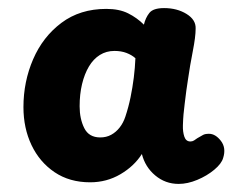

<svg xmlns="http://www.w3.org/2000/svg" viewBox="-20 -911 575 475"><path d="M38 -646Q38 -709 62 -764.5Q86 -820 132 -854.5Q178 -889 243 -889Q275 -889 297 -878Q319 -867 336 -850Q340 -867 349.5 -879Q359 -891 386 -891Q418 -891 441.5 -876.5Q465 -862 464 -840Q464 -820 457 -784.5Q450 -749 445 -714Q443 -703 441 -687Q439 -671 437 -655Q435 -639 434 -628Q433 -617 432.5 -601Q432 -585 436 -573Q440 -561 451 -561Q456 -561 460 -563.5Q464 -566 468 -569Q477 -574 482 -577Q487 -580 497 -580Q513 -580 526.5 -562.5Q540 -545 532 -520Q528 -506 510 -491Q492 -476 468 -466Q444 -456 422 -456Q389 -456 364 -477Q339 -498 331 -530Q312 -500 278 -480Q244 -460 203 -460Q152 -460 115 -485Q78 -510 58 -552Q38 -594 38 -646ZM177 -648Q177 -617 188.5 -594Q200 -571 228 -571Q243 -571 255 -577.5Q267 -584 276 -595.5Q285 -607 290 -622Q298 -646 303 -670.5Q308 -695 311 -719Q314 -743 315 -767Q306 -775 293 -780Q280 -785 263 -785Q243 -785 227 -775Q211 -765 200 -746.5Q189 -728 183 -703Q177 -678 177 -648Z"/></svg>

Font: Playpen Sans ExtraBold
Style: Regular
Weight: 800
Designer: Laura Meseguer, Veronika Burian, José Scaglione
Foundry: TypeTogether
Version: Version 1.001